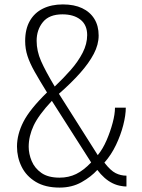

<svg xmlns="http://www.w3.org/2000/svg" viewBox="-20 -839 642 870"><path d="M250 11Q185 11 142 -15Q99 -41 78 -83.5Q57 -126 57 -175Q57 -230 86 -287Q115 -344 193 -420Q159 -475 137 -514Q115 -553 104.5 -585.5Q94 -618 94 -653Q94 -707 115 -744Q136 -781 174.5 -800Q213 -819 265 -819Q316 -819 352 -802Q388 -785 407.5 -753.5Q427 -722 427 -678Q427 -637 405 -595Q383 -553 343 -508Q303 -463 247 -414L423 -136Q446 -164 463 -203.5Q480 -243 490.5 -282.5Q501 -322 501 -351H550Q550 -317 538.5 -272Q527 -227 505.5 -182Q484 -137 453 -102Q481 -66 504 -54.5Q527 -43 553 -43V6Q547 6 541.5 5.5Q536 5 531 4Q510 1 490.5 -8.5Q471 -18 453.5 -33.5Q436 -49 421 -69Q393 -38 349.5 -13.5Q306 11 250 11ZM250 -34Q291 -34 325 -50.5Q359 -67 393 -103L215 -382Q155 -318 132.5 -270Q110 -222 110 -174Q110 -142 123.5 -109.5Q137 -77 167.5 -55.5Q198 -34 250 -34ZM228 -447Q267 -484 300.5 -522Q334 -560 354.5 -600Q375 -640 375 -680Q375 -726 344.5 -750Q314 -774 263 -774Q203 -774 174.5 -739Q146 -704 146 -654Q146 -608 166 -562.5Q186 -517 228 -447Z"/></svg>

Font: Oswald ExtraLight
Style: Regular
Weight: 250
Designer: Vernon Adams
Foundry: Vernon Adams
Version: Version 4.103;gftools[0.9.33.dev8+g029e19f]